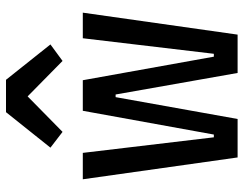

<svg xmlns="http://www.w3.org/2000/svg" viewBox="-106 -706 812 640"><g transform="rotate(-90 300.0 -386.0)"><path d="M95.2 0H223.4L296.2 -406.6H305L376.8 0H504.6L577.8 -516H492.5L440.7 -79.2H431.1L352.6 -516H250.7L171.5 -79.2H162.3L110.4 -516H22.4ZM127.8 -623.9 180.4 -583.5 298.7 -699.9 416.9 -583.5 471.9 -623.9 354 -772H246.1Z"/></g></svg>

Font: Margiela Mono Medium
Style: Regular
Weight: 500
Designer: Mike Abbink, Paul van der Laan, Pieter van Rosmalen
Foundry: Bold Monday
Version: Version 2.003 2021